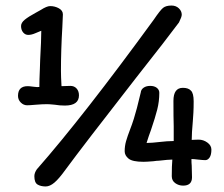

<svg xmlns="http://www.w3.org/2000/svg" viewBox="-20 -665 810 693"><path d="M626 -584Q583 -526 471 -384Q280 -139 216 -52Q193 -20 176.5 -6Q160 8 145 8Q127 8 115.5 1Q104 -6 104 -29Q104 -41 113 -54Q280 -244 535 -594Q558 -628 568.5 -636.5Q579 -645 599 -645Q615 -645 625.5 -635Q636 -625 636 -612Q636 -604 626 -584ZM265 -321Q265 -284 214 -284Q195 -284 178 -287Q158 -289 150 -289Q133 -289 109 -287Q87 -285 78 -285Q65 -285 55 -295Q45 -305 45 -319Q45 -354 80 -354Q86 -354 100.5 -352Q115 -350 122 -351Q122 -374 124 -418L125 -449Q129 -521 129 -554Q123 -552 108.5 -545.5Q94 -539 82 -539Q71 -539 63.5 -548Q56 -557 56 -571Q56 -583 69.5 -594Q83 -605 109 -619L127 -629Q149 -643 161 -643Q178 -643 192.5 -635Q207 -627 207 -613L205 -567Q200 -484 200 -409Q200 -390 202 -354L234 -355Q248 -355 256.5 -345.5Q265 -336 265 -321ZM743 -125Q743 -106 736.5 -96.5Q730 -87 721 -87Q713 -87 695 -89Q679 -91 671 -91Q671 -76 672 -67L673 -25Q673 5 641 5Q625 5 612.5 -4Q600 -13 600 -29Q600 -67 602 -89Q588 -89 554 -85Q547 -85 533 -83Q509 -81 498 -81Q458 -81 444 -92.5Q430 -104 430 -119Q430 -138 435 -155.5Q440 -173 450 -199Q456 -214 463 -236Q473 -267 488 -331Q489 -342 498.5 -348.5Q508 -355 522 -355Q537 -355 546 -348Q555 -341 555 -330Q555 -299 547.5 -269.5Q540 -240 525 -196Q517 -175 509 -149Q527 -149 561 -153Q568 -154 582 -155Q596 -156 607 -156V-209Q606 -239 606 -301Q606 -348 640 -348Q660 -348 669 -338Q679 -329 679 -299Q679 -275 678 -257.5Q677 -240 676 -228Q672 -184 672 -160Q676 -160 681.5 -160.5Q687 -161 697 -161Q714 -161 728.5 -150.5Q743 -140 743 -125Z"/></svg>

Font: Itim
Style: Regular
Weight: 400
Designer: Suppakit Chalermlarp
Version: Version 1.002g